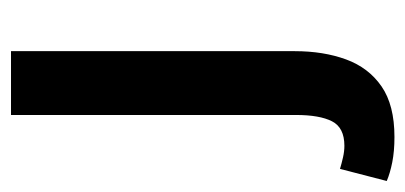

<svg xmlns="http://www.w3.org/2000/svg" viewBox="-260 -317 737 349"><g transform="rotate(-90 108.5 -142.5)"><path d="M34 206Q8 206 -12 202Q-32 198 -46 192L-24 107Q-14 110 -3 112.5Q8 115 18 115Q51 115 62.5 92.5Q74 70 74 27V-491H190V25Q190 77 175 118Q160 159 126 182.5Q92 206 34 206Z"/></g></svg>

Font: Source Sans 3 ExtraLight SemiBold
Style: Regular
Weight: 600
Version: Version 3.052;hotconv 1.1.0;makeotfexe 2.6.0